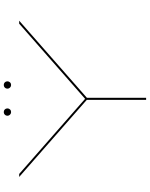

<svg xmlns="http://www.w3.org/2000/svg" viewBox="92 -889 797 1021"><g transform="rotate(-90 490.5 -378.5)"><path d="M470 0V-315.5L60 -675H76L475.5 -324.5L875 -675H891L481 -315V0ZM405 -718Q397 -718 391.2 -723.8Q385.5 -729.5 385.5 -737.5Q385.5 -746 391.2 -751.5Q397 -757 405 -757Q413.5 -757 419 -751.5Q424.5 -746 424.5 -737.5Q424.5 -729.5 419 -723.8Q413.5 -718 405 -718ZM549 -718Q541 -718 535.2 -723.8Q529.5 -729.5 529.5 -737.5Q529.5 -746 535.2 -751.5Q541 -757 549 -757Q557.5 -757 563 -751.5Q568.5 -746 568.5 -737.5Q568.5 -729.5 563 -723.8Q557.5 -718 549 -718Z"/></g></svg>

Font: Anybody UltraExpanded Thin
Style: Regular
Weight: 100
Width: 9
Designer: Tyler Finck
Foundry: Etcetera Type Company
Version: Version 1.010; ttfautohint (v1.8.3) -l 8 -r 50 -G 200 -x 14 